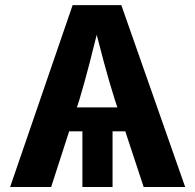

<svg xmlns="http://www.w3.org/2000/svg" viewBox="-20 -748 781 768"><path d="M430.2 -270.5V0H309.6V-270.5ZM20.5 0 270.5 -727.5H465.3L720.7 0H554.7L438.5 -351.6Q417 -419.9 395.5 -499.5Q374 -579.1 349.6 -674.3H383.3Q359.9 -579.1 339.1 -498.8Q318.4 -418.5 298.3 -351.6L184.6 0ZM177.2 -222.7V-318.4H564V-222.7Z"/></svg>

Font: Inter 17pt
Style: Bold
Weight: 700
Version: Version 4.001;git-66647c0bb